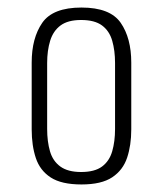

<svg xmlns="http://www.w3.org/2000/svg" viewBox="-20 -840 432 509"><path d="M196 -351Q143 -351 114.5 -369.5Q86 -388 75 -421Q64 -454 64 -497V-674Q64 -739 92 -779.5Q120 -820 196 -820Q272 -820 300 -779.5Q328 -739 328 -674V-497Q328 -455 317 -422Q306 -389 277.5 -370Q249 -351 196 -351ZM195 -384Q231 -384 250.5 -398.5Q270 -413 277.5 -439Q285 -465 285 -498V-673Q285 -706 277.5 -732Q270 -758 250.5 -772.5Q231 -787 195 -787Q160 -787 140.5 -772.5Q121 -758 113 -732Q105 -706 105 -673V-498Q105 -465 112.5 -439Q120 -413 140 -398.5Q160 -384 195 -384Z"/></svg>

Font: Oswald ExtraLight
Style: Regular
Weight: 250
Designer: Vernon Adams
Foundry: Vernon Adams
Version: Version 4.100; ttfautohint (v1.8.1.43-b0c9)